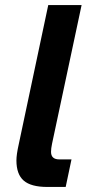

<svg xmlns="http://www.w3.org/2000/svg" viewBox="-20 -740 348 760"><path d="M54 -168 171 -720H303L186 -171Q182 -152 182 -139Q182 -109 215 -109H263L240 0H167Q103 0 74 -25Q45 -50 45 -105Q45 -128 54 -168Z"/></svg>

Font: Wix Madefor Text
Style: Bold Italic
Weight: 700
Italic angle: -12°
Designer: Dalton Maag Ltd
Foundry: Dalton Maag Ltd
Version: Version 3.100